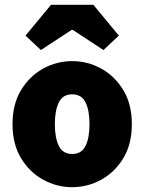

<svg xmlns="http://www.w3.org/2000/svg" viewBox="-20 -766 600 798"><path d="M280 12Q216 12 159.5 -19Q103 -50 67.5 -108.5Q32 -167 32 -250Q32 -333 67.5 -391.5Q103 -450 159.5 -481Q216 -512 280 -512Q344 -512 400.5 -481Q457 -450 492.5 -391.5Q528 -333 528 -250Q528 -167 492.5 -108.5Q457 -50 400.5 -19Q344 12 280 12ZM280 -126Q319 -126 335.5 -159.5Q352 -193 352 -250Q352 -307 335.5 -340.5Q319 -374 280 -374Q241 -374 224.5 -340.5Q208 -307 208 -250Q208 -193 224.5 -159.5Q241 -126 280 -126ZM150 -558 86 -618 192 -746H368L474 -618L410 -558L282 -642H278Z"/></svg>

Font: Assistant ExtraBold
Style: Regular
Weight: 800
Designer: Hebrew By Ben Nathan, Latin by Paul Hunt
Version: Version 3.000